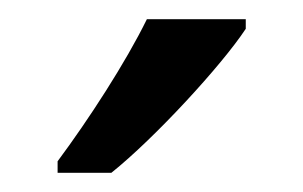

<svg xmlns="http://www.w3.org/2000/svg" viewBox="-20 -786 316 200"><path d="M236 -756V-766H133C111 -721 72 -661 40 -618V-606H96C141 -642 211 -718 236 -756Z"/></svg>

Font: Noto Sans Malayalam SemiCondensed
Style: Regular
Weight: 400
Width: 4
Designer: Jelle Bosma - Monotype Design Team
Foundry: Monotype Imaging Inc.
Version: Version 2.104